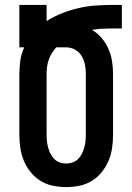

<svg xmlns="http://www.w3.org/2000/svg" viewBox="-20 -755 540 783"><path d="M250 8Q223 8 196 2.5Q169 -3 146 -17Q123 -31 105.5 -52.5Q88 -74 77.5 -99Q67 -124 63 -151Q59 -178 59 -205V-453Q59 -481 63 -509Q67 -537 79 -562H59V-735H170V-669Q200 -688 233 -701Q266 -714 300.5 -722Q335 -730 370.5 -732.5Q406 -735 441 -735H477V-639H441Q419 -639 397.5 -638Q376 -637 355 -633Q378 -620 395 -599.5Q412 -579 422.5 -555Q433 -531 437 -505Q441 -479 441 -453V-205Q441 -178 437 -151Q433 -124 422.5 -99Q412 -74 394.5 -52.5Q377 -31 354 -17Q331 -3 304 2.5Q277 8 250 8ZM250 -88Q263 -88 276 -92.5Q289 -97 298.5 -106.5Q308 -116 314 -128Q320 -140 323.5 -152.5Q327 -165 328.5 -178.5Q330 -192 330 -205V-453Q330 -472 326.5 -491Q323 -510 313 -526.5Q303 -543 286 -552.5Q269 -562 250 -562H209Q200 -551 192 -538.5Q184 -526 179 -512Q174 -498 172 -483Q170 -468 170 -453V-205Q170 -192 171.5 -178.5Q173 -165 176.5 -152.5Q180 -140 186 -128Q192 -116 201.5 -106.5Q211 -97 224 -92.5Q237 -88 250 -88Z"/></svg>

Font: Iosevka
Style: Bold
Weight: 700
Monospace: yes
Designer: Belleve Invis
Foundry: Belleve Invis
Version: Version 32.5.0; ttfautohint (v1.8.4)